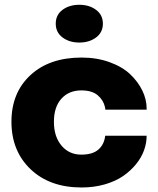

<svg xmlns="http://www.w3.org/2000/svg" viewBox="-20 -787 675 819"><path d="M217.8 -686Q217.8 -723.6 246.8 -745.1Q275.9 -766.6 318.4 -766.6Q360.8 -766.6 389.9 -744.9Q418.9 -723.1 418.9 -686Q418.9 -648.9 389.9 -627.2Q360.8 -605.5 318.4 -605.5Q275.9 -605.5 246.8 -627.2Q217.8 -648.9 217.8 -686ZM328.1 12.7Q191.9 12.7 110.4 -65.2Q28.8 -143.1 28.8 -267.6Q28.8 -391.6 109.9 -466.6Q190.9 -541.5 328.1 -541.5Q393.6 -541.5 447.8 -521.7Q502 -502 535.4 -470.2Q568.8 -438.5 587.2 -400.6Q605.5 -362.8 605.5 -324.2V-319.3H429.2Q429.2 -324.7 427.7 -330.6Q420.9 -360.4 396.5 -380.9Q372.1 -401.4 326.7 -401.4Q273.9 -401.4 241.9 -366Q210 -330.6 210 -267.6Q210 -204.1 242.4 -165.8Q274.9 -127.4 326.7 -127.4Q375.5 -127.4 400.1 -149.4Q424.8 -171.4 428.7 -208H605.5Q605.5 -177.2 594.5 -146.2Q583.5 -115.2 560.3 -86.7Q537.1 -58.1 504.9 -35.9Q472.7 -13.7 426.8 -0.5Q380.9 12.7 328.1 12.7Z"/></svg>

Font: Epilogue ExtraBold
Style: Regular
Weight: 800
Designer: Tyler Finck
Foundry: Etcetera Type Co
Version: Version 2.112